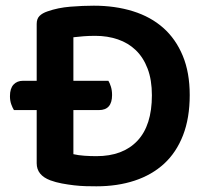

<svg xmlns="http://www.w3.org/2000/svg" viewBox="-20 -641 731 675"><path d="M647 -307Q647 -226 623.5 -165.5Q600 -105 557 -65.5Q514 -26 453.5 -6Q393 14 319 14Q302 14 282 13.5Q262 13 240.5 10.5Q219 8 197.5 4Q176 0 157 -7Q109 -25 109 -67V-254H29Q24 -262 19.5 -274.5Q15 -287 15 -303Q15 -330 27.5 -343.5Q40 -357 61 -357H109V-557Q109 -575 119 -585Q129 -595 147 -601Q184 -614 227.5 -617.5Q271 -621 310 -621Q385 -621 447.5 -601.5Q510 -582 554 -543Q598 -504 622.5 -445Q647 -386 647 -307ZM514 -306Q514 -360 499 -399.5Q484 -439 457.5 -464.5Q431 -490 394.5 -502.5Q358 -515 315 -515Q292 -515 273.5 -513.5Q255 -512 238 -510V-357H361Q366 -349 370 -336Q374 -323 374 -307Q374 -254 328 -254H238V-99Q255 -95 276.5 -93.5Q298 -92 319 -92Q412 -92 463 -146Q514 -200 514 -306Z"/></svg>

Font: Baloo Chettan 2 SemiBold
Style: Regular
Weight: 600
Designer: Maithili Shingre, Unnati Kotecha and Ek Type
Foundry: Ek Type
Version: Version 1.640;hotconv 1.0.111;makeotfexe 2.5.65597; ttfautoh